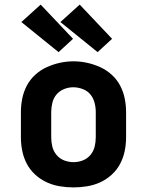

<svg xmlns="http://www.w3.org/2000/svg" viewBox="-20 -808 640 836"><path d="M300 8Q270 8 240 3Q210 -2 183 -14.5Q156 -27 133.5 -47.5Q111 -68 97 -94.5Q83 -121 77 -150.5Q71 -180 71 -210V-320Q71 -350 77 -379.5Q83 -409 97 -435.5Q111 -462 133.5 -482.5Q156 -503 183.5 -515.5Q211 -528 240.5 -534.5Q270 -541 300 -541Q330 -541 359.5 -534.5Q389 -528 416.5 -515.5Q444 -503 466.5 -482.5Q489 -462 503 -435.5Q517 -409 523 -379.5Q529 -350 529 -320V-210Q529 -180 523 -150.5Q517 -121 503 -94.5Q489 -68 466.5 -47.5Q444 -27 417 -14.5Q390 -2 360 3Q330 8 300 8ZM300 -102Q321 -102 340.5 -109.5Q360 -117 373.5 -133Q387 -149 392 -169Q397 -189 397 -210V-320Q397 -341 391.5 -361.5Q386 -382 373 -397.5Q360 -413 339.5 -420.5Q319 -428 299 -428Q278 -428 258.5 -420Q239 -412 226 -396.5Q213 -381 208 -360.5Q203 -340 203 -320V-210Q203 -189 208 -169Q213 -149 226.5 -133Q240 -117 259.5 -109.5Q279 -102 300 -102ZM405 -581 243 -712 327 -788 468 -639ZM235 -581 73 -712 157 -788 298 -639Z"/></svg>

Font: Iosevka Curly XBdEx
Style: Regular
Weight: 800
Width: 7
Monospace: yes
Designer: Belleve Invis
Foundry: Belleve Invis
Version: Version 11.1.0; ttfautohint (v1.8.3)